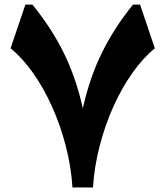

<svg xmlns="http://www.w3.org/2000/svg" viewBox="-20 -830 732 850"><path d="M391.6 0H300.8Q294.9 -92.3 271.2 -183.8Q247.6 -275.4 210.4 -357.9Q173.3 -440.4 126.5 -506.8Q79.6 -573.2 26.9 -616.2L92.3 -809.6H123.5Q206.5 -708 261.5 -597.4Q316.4 -486.8 346.7 -350.6Q377 -486.8 431.6 -597.4Q486.3 -708 568.8 -809.6H600.1L665.5 -616.2Q612.8 -573.2 565.9 -506.8Q519 -440.4 481.9 -357.9Q444.8 -275.4 421.1 -183.8Q397.5 -92.3 391.6 0Z"/></svg>

Font: Pinar DS1 ExtraBold
Style: Regular
Weight: 800
Designer: Amin Abedi
Version: Version 3.000